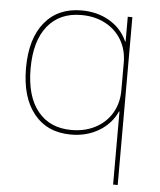

<svg xmlns="http://www.w3.org/2000/svg" viewBox="-53 -576 695 832"><g transform="rotate(5 294.5 -160.0)"><path d="M470 210V-108H468Q443 -53 390 -21.5Q337 10 269 10Q166 10 108 -61.5Q50 -133 50 -260Q50 -388 108 -459Q166 -530 269 -530Q337 -530 390 -499Q443 -468 468 -412H470V-520H490V210ZM269 -10Q328 -10 373.5 -34Q419 -58 444.5 -101Q470 -144 470 -200V-320Q470 -376 444.5 -419Q419 -462 373.5 -486Q328 -510 269 -510Q175 -510 122.5 -445Q70 -380 70 -260Q70 -140 122.5 -75Q175 -10 269 -10Z"/></g></svg>

Font: M PLUS 1 Thin Thin
Style: Regular
Weight: 250
Version: Version 1.001